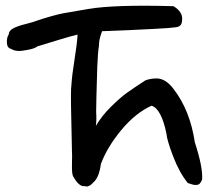

<svg xmlns="http://www.w3.org/2000/svg" viewBox="-20 -636 784 683"><path d="M283 26Q262 30 242 -6Q235 -12 236 -51.5Q237 -91 236 -97Q236 -116 233.5 -217Q231 -318 234 -333Q236 -368 245 -423.5Q254 -479 256 -513Q230 -507 180 -491.5Q130 -476 113 -471Q104 -463 75 -458Q37 -450 20 -462Q5 -465 4.5 -484.5Q4 -504 11 -513Q11 -526 26 -534.5Q41 -543 71 -550.5Q101 -558 113 -563Q136 -571 163 -578.5Q190 -586 204 -588.5Q218 -591 253 -597Q288 -603 293 -604Q388 -620 597 -614Q629 -595 628 -568Q628 -552 621 -545H620Q618 -541 605 -539Q576 -534 343 -525Q342 -522 339 -513Q336 -504 334 -494.5Q332 -485 332 -473Q328 -450 326 -397Q324 -344 323 -292Q322 -240 322 -238Q324 -209 321 -188Q342 -224 375 -256.5Q408 -289 431 -305.5Q454 -322 497 -350Q515 -357 537 -357Q569 -357 597 -320Q656 -244 673 -130Q702 -41 699 2Q699 3 697 7Q695 11 694 12.5Q693 14 690.5 17Q688 20 684 21Q680 22 675 22Q667 22 648 15Q618 -22 596 -79.5Q574 -137 572 -161Q554 -249 519 -260Q462 -234 412 -174Q362 -114 339 -53Q334 -13 318 7Q315 10 309 16Q303 22 302 22.5Q301 23 294.5 26Q288 29 283 26Z"/></svg>

Font: Excalifont
Style: Regular
Weight: 400
Designer: Your Own Font Foundry (Virgil); Ján Filípek / DizajnDesign (Excalifont, modifications)
Foundry: Your Own Font Foundry (Virgil); Ján Filípek / DizajnDesign (Excalifont, modifications)
Version: Version 1.000;Glyphs 3.2 (3227)